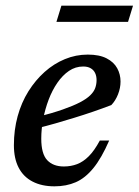

<svg xmlns="http://www.w3.org/2000/svg" viewBox="-20 -646 489 677"><path d="M273.5 -411.5Q246 -411.5 223.2 -396Q200.5 -380.5 182.2 -354Q164 -327.5 151.5 -294.5Q139 -261.5 132.2 -226Q125.5 -190.5 125.5 -157Q125.5 -103.5 146.5 -81.2Q167.5 -59 205 -59Q230 -59 251.8 -67.2Q273.5 -75.5 293.2 -95.2Q313 -115 332 -150.5H365Q338 -88.5 309.2 -53.2Q280.5 -18 247.2 -3.5Q214 11 172 11Q127 11 94.8 -5.8Q62.5 -22.5 45.8 -54.8Q29 -87 29 -134Q29 -188 42.2 -236.2Q55.5 -284.5 80.2 -324Q105 -363.5 137.5 -392.5Q170 -421.5 208.8 -437.5Q247.5 -453.5 289.5 -453.5Q330.5 -453.5 356 -440.2Q381.5 -427 393.2 -405.5Q405 -384 405 -358.5Q405 -335.5 396 -313Q387 -290.5 372.5 -275.5Q341 -263.5 308.2 -252.2Q275.5 -241 242.2 -230.8Q209 -220.5 175.8 -211Q142.5 -201.5 110 -193.5L111.5 -233.5Q164.5 -247 201.5 -260Q238.5 -273 262 -285.2Q285.5 -297.5 298.2 -310Q311 -322.5 315.8 -335.8Q320.5 -349 320.5 -363.5Q320.5 -378 315.2 -388.8Q310 -399.5 299.5 -405.5Q289 -411.5 273.5 -411.5ZM179 -569 196.5 -626H449L431.5 -569Z"/></svg>

Font: Newsreader 16pt Medium
Style: Italic
Weight: 500
Italic angle: -17°
Designer: Hugues Gentile
Foundry: Production Type
Version: Version 1.003